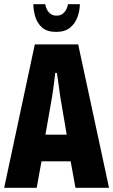

<svg xmlns="http://www.w3.org/2000/svg" viewBox="-20 -901 543 921"><path d="M0 0 147 -688H355L503 0H342L319 -127H179L156 0ZM198 -255H300L269 -438Q268 -446 266 -459Q264 -472 262 -488.5Q260 -505 257.5 -521Q255 -537 253 -551H245Q243 -534 240.5 -513Q238 -492 235 -472Q232 -452 230 -438ZM249 -748Q206 -748 182.5 -768.5Q159 -789 149.5 -820Q140 -851 140 -881H197Q199 -868 205.5 -855Q212 -842 223.5 -834Q235 -826 251 -826Q270 -826 281.5 -835.5Q293 -845 299 -858Q305 -871 306 -881H363Q363 -851 352 -820Q341 -789 316.5 -768.5Q292 -748 249 -748Z"/></svg>

Font: Archivo ExtraCondensed ExtraBold
Style: Regular
Weight: 800
Width: 2
Designer: Hector Gatti
Foundry: Omnibus-Type
Version: Version 2.001